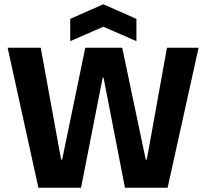

<svg xmlns="http://www.w3.org/2000/svg" viewBox="-20 -885 971 905"><path d="M161 0 16 -660H172L268 -133H273L382 -660H556L667 -133H672L767 -660H916L770 0H569L468 -519H464L362 0ZM311 -691V-796L467 -865L623 -796V-691L467 -759Z"/></svg>

Font: Bricolage Grotesque 72pt
Style: Bold
Weight: 700
Designer: Mathieu Triay
Foundry: Atelier Triay
Version: Version 1.001;gftools[0.9.33.dev8+g029e19f]